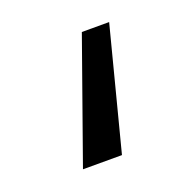

<svg xmlns="http://www.w3.org/2000/svg" viewBox="-62 -186 384 384"><g transform="rotate(-20 130.0 5.5)"><path d="M205.1 -124 138.2 134.8H55.2L147 -124Z"/></g></svg>

Font: Fira Sans Compressed Book
Style: Regular
Weight: 350
Width: 1
Designer: Carrois Corporate & Edenspiekermann AG
Foundry: Carrois Corporate GbR & Edenspiekermann AG
Version: Version 4.203;PS 004.203;hotconv 1.0.88;makeotf.lib2.5.64775